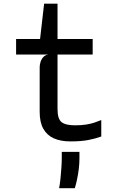

<svg xmlns="http://www.w3.org/2000/svg" viewBox="-20 -757 640 1038"><path d="M360.5 7.5Q308.5 7.5 271.2 -9Q234 -25.5 214.2 -60.8Q194.5 -96 194.5 -152.5V-393Q194.5 -406.5 199 -421.5Q203.5 -436.5 213.8 -448Q224 -459.5 241 -462L194 -524L196 -541L218.5 -737H291V-167Q291 -114 312.8 -96.8Q334.5 -79.5 385 -79.5Q419.5 -79.5 444.8 -83.5Q470 -87.5 489.8 -94Q509.5 -100.5 527.5 -108V-19Q497.5 -8 458.2 -0.2Q419 7.5 360.5 7.5ZM67 -462V-546H481V-462ZM299.5 260.5Q303.5 240.5 306.8 210.2Q310 180 312 148.5Q314 117 314 93.5V64H409.5V99.5Q409.5 127.5 405.8 157.5Q402 187.5 396.2 214.5Q390.5 241.5 384.5 260.5Z"/></svg>

Font: Spline Sans Mono
Style: Regular
Weight: 400
Monospace: yes
Designer: Eben Sorkin, Mirko Velimirovic
Foundry: Sorkin Type
Version: Version 1.004